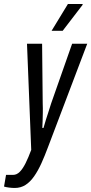

<svg xmlns="http://www.w3.org/2000/svg" viewBox="-81 -744 453 953"><path d="M-8 189Q-21 189 -36.5 187Q-52 185 -61 182L-51 124H-16Q2 124 17 109Q32 94 46 66Q60 38 74 0L53 -527H128L131 -231Q132 -206 131.5 -183.5Q131 -161 130.5 -142.5Q130 -124 129 -109H135Q137 -114 139.5 -124.5Q142 -135 147 -150Q152 -165 158.5 -185.5Q165 -206 173 -231L277 -527H352L157 -13Q141 30 124.5 66.5Q108 103 88.5 131Q69 159 45.5 174Q22 189 -8 189ZM175 -591 256 -724H329V-720L230 -591Z"/></svg>

Font: Archivo ExtraCondensed
Style: Italic
Weight: 400
Width: 2
Italic angle: -10°
Designer: Hector Gatti
Foundry: Omnibus-Type
Version: Version 2.001